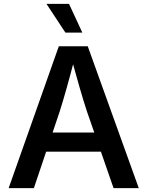

<svg xmlns="http://www.w3.org/2000/svg" viewBox="-20 -965 756 985"><path d="M24.4 0 281.7 -727.5H430.2L691.9 0H562.5L425.8 -394Q408.2 -447.3 388.2 -516.8Q368.2 -586.4 342.3 -680.2H366.7Q342.3 -585.4 322.5 -515.1Q302.7 -444.8 286.6 -394L153.8 0ZM168 -187V-285.2H548.3V-187ZM315.4 -797.9 218.3 -945.3H334L402.3 -797.9Z"/></svg>

Font: Inter
Style: 540
Weight: 540
Designer: Rasmus Andersson
Foundry: rsms
Version: Version 4.001;git-66647c0bb